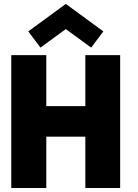

<svg xmlns="http://www.w3.org/2000/svg" viewBox="-20 -934 686 954"><path d="M404 -255H210V0H36V-660H210V-406.5H404V-660H577V0H404ZM181 -697.5 120.5 -778 307 -914.5 493.5 -778 433 -697.5 307 -789.5Z"/></svg>

Font: League Spartan Thin ExtraBold
Style: Regular
Weight: 800
Version: Version 2.002